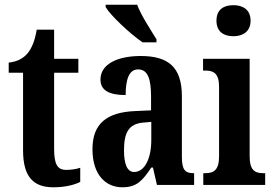

<svg xmlns="http://www.w3.org/2000/svg" viewBox="-20 -786 1162 816"><path d="M207 10C263 10 302 -3 321 -13V-73C303 -67 283 -64 261 -64C222 -64 210 -91 210 -155V-477H313V-536H210V-660H136C128 -611 115 -583 100 -563C84 -542 58 -524 17 -520V-477H78V-147C78 -31 125 10 207 10Z M586 -606H645V-619C622 -657 579 -721 563 -766H429V-756C449 -721 533 -642 586 -606ZM500 10C562 10 586 -19 623 -74H630L647 0H805V-50H802C765 -50 753 -66 753 -121V-377C753 -502 694 -548 578 -548C482 -548 407 -515 407 -448C407 -403 442 -382 514 -382C514 -450 529 -491 567 -491C609 -491 622 -449 622 -374V-317L555 -314C433 -309 373 -260 373 -152C373 -42 430 10 500 10ZM550 -55C520 -55 507 -90 507 -147C507 -222 527 -260 589 -265L623 -268V-191C623 -111 594 -55 550 -55Z M972 -632C1012 -632 1045 -652 1045 -698C1045 -745 1012 -764 972 -764C930 -764 900 -745 900 -698C900 -652 930 -632 972 -632ZM844 0H1107V-50H1098C1063 -50 1041 -63 1041 -122V-536H843V-486H855C888 -486 911 -473 911 -418V-121C911 -63 888 -50 853 -50H844Z"/></svg>

Font: Noto Serif Myanmar ExtraCondensed
Style: Bold
Weight: 700
Width: 2
Designer: Ben Mitchell and the Monotype Design Team
Foundry: Monotype Imaging Inc.
Version: Version 2.106